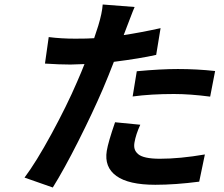

<svg xmlns="http://www.w3.org/2000/svg" viewBox="-20 -791 996 854"><path d="M570 -361.9 588.4 -474.1Q694.2 -484 771 -484Q855.8 -484 936.8 -475.1L914.8 -361.2Q825.3 -372.9 753.9 -372.9Q651.3 -372.9 570 -361.9ZM694.2 -665.8 674.7 -546.9Q604 -530.9 486.5 -516Q461.6 -451.3 437.5 -394.9Q392.4 -290.1 328.7 -163.7Q264.9 -37.3 214.8 43L89.1 -1.1Q140.6 -69.6 209.2 -195.7Q277.7 -321.7 322.8 -426.8Q343 -472.7 355.8 -506Q311.8 -503.9 293.3 -503.9Q245.4 -503.9 180 -508.2L196.7 -626.1Q251.8 -619 314.6 -619Q370.4 -619 398.8 -621.1Q407 -644.2 416.9 -676.1Q434.3 -733.3 436.8 -771L578.8 -759.9Q572.1 -745 559.3 -711.1Q546.5 -677.2 544 -671.2L530.2 -634.9Q606.2 -646.3 694.2 -665.8ZM491.8 -247.2 604 -236.2Q584.2 -193.2 578.1 -157Q575.3 -140.6 578.8 -128.4Q582.4 -116.1 594.1 -105.8Q605.8 -95.5 630.1 -90.2Q654.5 -84.9 691.1 -84.9Q780.2 -84.9 891.3 -104L866.1 17Q758.9 30.9 670.8 30.9Q552.2 30.9 497.7 -8.3Q443.2 -47.6 454.9 -120Q461.3 -159.1 491.8 -247.2Z"/></svg>

Font: Karasuma Gothic
Style: Bold Italic
Weight: 700
Italic angle: 9.39998°
Designer: Rasmus Andersson / Ryoko Nishizuka
Foundry: Genbu
Version: Version 1.00